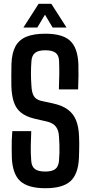

<svg xmlns="http://www.w3.org/2000/svg" viewBox="-20 -986 478 1014"><path d="M220 8Q128 8 87 -29.5Q46 -67 42.5 -153.5Q42 -177.5 41.8 -200.2Q41.5 -223 42.2 -246Q43 -269 45 -293.5H145Q143 -252 142.5 -213Q142 -174 145 -136.5Q147 -106.5 164.5 -93.2Q182 -80 219.5 -80Q255 -80 272 -93.2Q289 -106.5 291.5 -136.5Q293.5 -157 294 -178.8Q294.5 -200.5 293.8 -222.5Q293 -244.5 291.5 -265Q290 -298 275.2 -317Q260.5 -336 230.5 -343.5L161 -359.5Q116 -370.5 90 -392Q64 -413.5 52.8 -448Q41.5 -482.5 40 -532.5Q39.5 -561 39.8 -589.8Q40 -618.5 40.5 -648Q42.5 -705.5 61.2 -740.5Q80 -775.5 118.8 -791.8Q157.5 -808 219.5 -808Q310 -808 350.2 -770.8Q390.5 -733.5 394 -647.5Q395 -620 394.5 -584.8Q394 -549.5 392.5 -514H291Q292.5 -555.5 293 -592Q293.5 -628.5 292 -664Q291 -694 273.5 -707.2Q256 -720.5 219 -720.5Q183 -720.5 165.8 -707.2Q148.5 -694 146 -664Q143.5 -630.5 143.5 -598.5Q143.5 -566.5 146 -532.5Q147.5 -498 158.5 -479Q169.5 -460 196.5 -453.5L259 -440Q309.5 -429 339 -406.8Q368.5 -384.5 382.2 -349.5Q396 -314.5 397.5 -265Q398.5 -247 398.5 -227.8Q398.5 -208.5 398 -189.8Q397.5 -171 397 -153.5Q393.5 -67 352.5 -29.5Q311.5 8 220 8ZM103.5 -840.5 184 -966H251L331.5 -840.5H258L217.5 -908.5L177 -840.5Z"/></svg>

Font: Big Shoulders Medium
Style: Regular
Weight: 500
Designer: Patric King
Foundry: XO Type Co
Version: Version 2.002